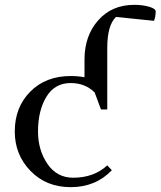

<svg xmlns="http://www.w3.org/2000/svg" viewBox="-20 -766 663 793"><path d="M41 -223Q41 -323 105 -387.5Q169 -452 272 -452Q302 -452 329 -447V-520Q329 -618 385.5 -682Q442 -746 534 -746Q570 -746 596.5 -738Q623 -730 623 -719Q623 -697 616 -680L459 -696Q423 -662 423 -567V-314H397L371 -384Q332 -423 272 -423Q206 -423 171.5 -366Q137 -309 137 -223Q137 -146 176 -89Q215 -32 282 -32Q368 -32 423 -83L442 -63Q375 7 272 7Q171 7 106 -60Q41 -127 41 -223Z"/></svg>

Font: Dihjauti
Style: Bold
Weight: 700
Designer: T. Christopher White
Version: Version 3.0.0